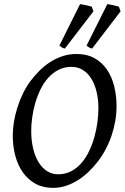

<svg xmlns="http://www.w3.org/2000/svg" viewBox="-20 -890 601 925"><path d="M454.1 -369.1Q454.1 -410.2 445.6 -446.5Q437 -482.9 420.7 -509.8Q404.3 -536.6 380.1 -552.2Q356 -567.9 324.7 -567.9Q290 -567.9 262.2 -553.7Q234.4 -539.6 212.6 -515.4Q190.9 -491.2 175.5 -460Q160.2 -428.7 150.1 -394.3Q140.1 -359.9 135.3 -325.2Q130.4 -290.5 130.4 -259.8Q130.4 -214.4 139.4 -175.8Q148.4 -137.2 165.3 -109.4Q182.1 -81.5 206.1 -65.9Q230 -50.3 259.3 -50.3Q294.9 -50.3 323 -65.2Q351.1 -80.1 372.8 -105.2Q394.5 -130.4 409.9 -163.1Q425.3 -195.8 435.1 -231.2Q444.8 -266.6 449.5 -302.2Q454.1 -337.9 454.1 -369.1ZM541.5 -377.9Q541.5 -343.3 535.4 -307.6Q529.3 -272 517.6 -237.3Q505.9 -202.6 488.8 -170.2Q471.7 -137.7 449.7 -109.9Q429.2 -83.5 405.3 -60.8Q381.3 -38.1 354.2 -21.2Q327.1 -4.4 297.4 5.4Q267.6 15.1 234.9 15.1Q187 15.1 150.9 -4.9Q114.7 -24.9 90.3 -59.3Q65.9 -93.8 53.7 -139.6Q41.5 -185.5 41.5 -236.8Q41.5 -269.5 47.4 -304.2Q53.2 -338.9 64 -372.8Q74.7 -406.7 90.1 -438.5Q105.5 -470.2 125 -497.1Q145.5 -524.4 169.4 -548.6Q193.4 -572.8 221.4 -590.8Q249.5 -608.9 281.2 -619.4Q313 -629.9 349.1 -629.9Q398.4 -629.9 434.8 -609.9Q471.2 -589.8 494.9 -555.4Q518.6 -521 530 -475.1Q541.5 -429.2 541.5 -377.9ZM292.5 -656.2Q285.2 -657.2 279.1 -660.9Q272.9 -664.6 266.1 -670.4L365.7 -870.1Q370.6 -869.1 378.4 -867.9Q386.2 -866.7 394.8 -864.7Q403.3 -862.8 410.6 -861.1Q418 -859.4 421.9 -857.9L430.2 -835.4ZM423.8 -656.2Q416.5 -657.2 410.2 -660.9Q403.8 -664.6 397 -670.4L497.1 -870.1Q502 -869.1 509.8 -867.9Q517.6 -866.7 525.9 -864.7Q534.2 -862.8 541.5 -861.1Q548.8 -859.4 552.7 -857.9L561 -835.4Z"/></svg>

Font: Gentium Book Basic
Style: Italic
Weight: 400
Italic angle: -8°
Designer: J. Victor Gaultney and Annie Olsen
Foundry: SIL International
Version: Version 1.102; 2013; Maintenance release